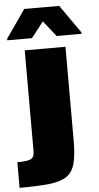

<svg xmlns="http://www.w3.org/2000/svg" viewBox="-90 -762 514 1000"><g transform="rotate(-5 166.5 -262.0)"><path d="M-29 201V67Q13 67 31.5 61.5Q50 56 55 44.5Q60 33 60 15V-510H273V-17Q273 57 261 101Q249 145 217.5 166.5Q186 188 126.5 194.5Q67 201 -29 201ZM-26 -570V-578L76 -725H259L362 -578V-570H232L167 -652L103 -570Z"/></g></svg>

Font: Saira Expanded ExtraBold
Style: Regular
Weight: 800
Width: 7
Designer: Hector Gatti with collaboration of the Omnibus-Type team
Foundry: Omnibus-Type
Version: Version 1.101